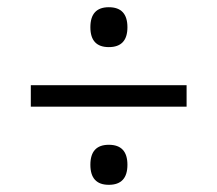

<svg xmlns="http://www.w3.org/2000/svg" viewBox="-20 -622 599 529"><path d="M229 -546.9Q229 -602.1 279.8 -602.1Q331.1 -602.1 331.1 -546.9Q331.1 -492.2 279.8 -492.2Q229 -492.2 229 -546.9ZM64.9 -387.2H494.1V-328.1H64.9ZM229 -168Q229 -223.1 279.8 -223.1Q331.1 -223.1 331.1 -168Q331.1 -112.8 279.8 -112.8Q229 -112.8 229 -168Z"/></svg>

Font: Noto Serif Malayalam
Style: Regular
Weight: 400
Designer: Indian Type Foundry
Foundry: Monotype Imaging Inc.
Version: Version 1.01